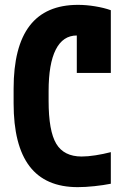

<svg xmlns="http://www.w3.org/2000/svg" viewBox="-20 -760 540 790"><path d="M300 10Q167 10 101.5 -76Q36 -162 36 -335V-395Q36 -568 102 -654Q168 -740 301 -740Q335 -740 371.5 -734Q408 -728 436 -718V-460H296V-691L366 -584Q332 -614 296 -614Q239 -614 209.5 -556Q180 -498 180 -385V-345Q180 -221 211.5 -168.5Q243 -116 316 -116Q341 -116 373 -121Q405 -126 436 -134V-4Q406 2 368.5 6Q331 10 300 10Z"/></svg>

Font: M PLUS Code Latin
Style: Bold
Weight: 700
Designer: Coji Morishita
Foundry: UNDERFOREST DESIGN
Version: Version 1.002; ttfautohint (v1.8.3)